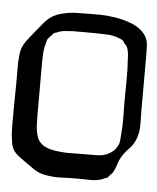

<svg xmlns="http://www.w3.org/2000/svg" viewBox="-62 -658 429 523"><g transform="rotate(5 153.0 -396.5)"><path d="M326 -523V-374Q326 -355 326.5 -333Q327 -311 319 -292Q313 -277 301 -265Q289 -253 281 -239Q276 -230 273 -219.5Q270 -209 265 -200Q264 -197 261 -194Q258 -191 256 -189L250 -182Q248 -181 244.5 -180Q241 -179 238 -177Q222 -171 204 -171.5Q186 -172 169 -172Q147 -172 125 -171Q103 -170 81 -174Q63 -177 48.5 -187Q34 -197 20 -207Q13 -212 4.5 -218.5Q-4 -225 -9 -232Q-15 -241 -17 -252.5Q-19 -264 -20 -274Q-21 -289 -21 -317.5Q-21 -346 -20.5 -374Q-20 -402 -20 -417V-473Q-19 -481 -18.5 -490.5Q-18 -500 -16 -508Q-11 -523 -1 -536Q9 -549 19 -561Q26 -569 33 -578Q40 -587 47 -594Q62 -609 84 -615Q106 -621 127.5 -621.5Q149 -622 164 -622H193Q208 -622 231.5 -618.5Q255 -615 278 -606Q301 -597 313 -582Q315 -579 317 -576.5Q319 -574 320 -571Q325 -561 325.5 -548.5Q326 -536 326 -523ZM278 -393Q278 -416 278.5 -449.5Q279 -483 277 -505Q277 -513 276 -523Q275 -533 272 -540Q271 -543 268 -546Q265 -549 263 -551Q262 -553 261 -555Q260 -557 258 -558Q256 -560 253 -561Q250 -562 248 -563Q231 -570 211 -570Q189 -571 166.5 -571Q144 -571 121 -571Q111 -570 100.5 -569.5Q90 -569 79 -564Q77 -563 74 -562.5Q71 -562 69 -560L63 -553Q61 -551 58.5 -548.5Q56 -546 54 -543Q53 -541 52.5 -538Q52 -535 51 -533Q47 -520 46 -506.5Q45 -493 45 -480V-339Q45 -324 45.5 -309Q46 -294 50 -280Q52 -272 54 -269Q61 -257 73 -251Q85 -245 98 -243Q121 -239 145 -239.5Q169 -240 191 -240Q202 -240 214 -240Q226 -240 236 -243Q246 -246 255.5 -252.5Q265 -259 270 -269Q275 -277 275.5 -287Q276 -297 277 -305Q279 -327 278.5 -348.5Q278 -370 278 -393Z"/></g></svg>

Font: Rubik Vinyl
Style: Regular
Weight: 400
Designer: Hubert and Fischer, NaN
Foundry: Hubert and Fischer, NaN
Version: Version 2.200